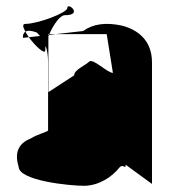

<svg xmlns="http://www.w3.org/2000/svg" viewBox="-20 -781 562 619"><path d="M40 -244C40 -198 206 -182 250 -182C298 -182 341 -210 366 -242C379 -254 385 -232 385 -250L470 -188V-580C470 -652 423 -685 375 -698C321 -710 280 -704 248 -681L160 -671H324L344 -546C326 -546 279 -595 267 -582C255 -570 219 -556 219 -538L136 -484V-664C137 -665 137 -667 138 -668H136V-671H139C153 -703 174 -732 189 -732C250 -732 197 -776 197 -755C197 -740 102 -704 62 -704C51 -704 54 -693 62 -679C69 -683 81 -683 99 -676C102 -673 105 -669 109 -665L73 -661C94 -632 126 -603 126 -619C126 -623 126 -628 127 -633C132 -620 135 -602 135 -580V-360C130 -355 98 -347 80 -335C49 -323 23 -298 40 -244ZM54 -659C53 -668 56 -675 62 -679C65 -673 69 -667 73 -661ZM138 -668C138 -669 139 -670 139 -671H160Z"/></svg>

Font: bitstorm
Style: ext
Weight: 400
Version: Version 0.2